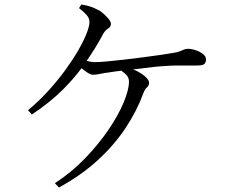

<svg xmlns="http://www.w3.org/2000/svg" viewBox="-20 -797 1040 850"><path d="M104 -309Q151 -348 193 -394Q235 -440 268.5 -486Q302 -532 326 -573.5Q350 -615 363 -648Q376 -681 376 -699Q376 -716 364.5 -729.5Q353 -743 330 -761L340 -777Q360 -774 378 -768.5Q396 -763 408 -756Q423 -750 437 -737.5Q451 -725 461 -713Q471 -701 471 -692Q471 -678 459 -671Q447 -664 438 -649Q405 -587 364 -528Q367 -527 370 -526Q385 -522 401 -522Q418 -522 452.5 -525Q487 -528 529.5 -533Q572 -538 614.5 -543.5Q657 -549 691.5 -554Q726 -559 742 -562Q764 -565 775.5 -569.5Q787 -574 794.5 -577.5Q802 -581 811 -581Q828 -581 847 -574.5Q866 -568 879 -557.5Q892 -547 892 -534Q892 -522 885.5 -514.5Q879 -507 853 -507Q839 -507 815 -507Q791 -507 765 -507Q739 -507 715 -505Q693 -504 659.5 -500.5Q626 -497 589 -492Q579 -491 570 -490Q576 -487 583 -484Q609 -471 624.5 -456.5Q640 -442 640 -431Q640 -418 630.5 -410Q621 -402 615 -385Q586 -306 536 -230.5Q486 -155 413 -88Q340 -21 241 33L223 14Q297 -34 357 -96.5Q417 -159 460.5 -223Q504 -287 527.5 -343.5Q551 -400 551 -436Q551 -452 540 -465Q530 -475 517 -484Q483 -480 460 -476Q441 -474 423.5 -470Q406 -466 392 -466Q382 -466 368 -475Q354 -484 341 -495Q305 -447 259 -401Q202 -344 121 -290Z"/></svg>

Font: Early Summer Mincho
Style: Regular
Weight: 400
Designer: GuiWonder
Version: Version 1.002